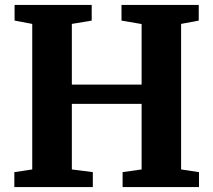

<svg xmlns="http://www.w3.org/2000/svg" viewBox="-20 -763 870 783"><path d="M111.5 -72V-665.5L39.5 -679V-743H354V-679L273 -665.5V-418H557.5V-665L475.5 -679V-743H790.5V-679L718.5 -665.5V-72L791.5 -61V0H480V-61L557.5 -72V-339.5H273V-72L358.5 -61V0H38.5V-61Z"/></svg>

Font: Merriweather 24pt ExtraBold
Style: Regular
Weight: 800
Version: Version 2.100